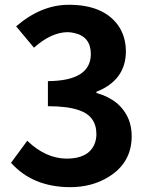

<svg xmlns="http://www.w3.org/2000/svg" viewBox="-20 -774 629 808"><path d="M274.4 13.7Q117.2 12.7 26.4 -88.9L94.7 -181.6Q171.9 -107.4 259.8 -106.4Q350.6 -106.4 377 -166Q385.7 -186.5 385.7 -209Q385.7 -286.1 311.5 -310.5Q263.7 -327.1 181.6 -327.1V-432.6Q361.3 -433.6 362.3 -545.9Q362.3 -619.1 293.9 -634.8Q278.3 -638.7 262.7 -638.7Q193.4 -636.7 123 -573.2L47.9 -663.1Q153.3 -753.9 269.5 -753.9Q414.1 -753.9 476.6 -668Q509.8 -621.1 509.8 -556.6Q508.8 -436.5 385.7 -387.7V-382.8Q487.3 -354.5 521.5 -271.5Q534.2 -239.3 534.2 -201.2Q534.2 -88.9 436.5 -29.3Q367.2 13.7 274.4 13.7Z"/></svg>

Font: Taipei Sans TC Beta
Style: Bold
Weight: 700
Designer: JT Foundry
Foundry: JT Foundry
Version: Version 1.000